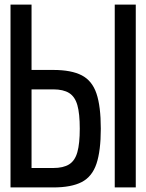

<svg xmlns="http://www.w3.org/2000/svg" viewBox="-20 -820 640 840"><path d="M26 0V-800H118V-18L60 -85H213Q257 -85 282.5 -101Q308 -117 318.5 -154.5Q329 -192 329 -257Q329 -323 318.5 -360Q308 -397 282.5 -413Q257 -429 213 -429H54V-514H213Q292 -514 337.5 -490.5Q383 -467 402 -411Q421 -355 421 -257Q421 -160 402 -103.5Q383 -47 337.5 -23.5Q292 0 213 0ZM482 0V-800H574V0Z"/></svg>

Font: Victor Mono SemiBold
Style: Regular
Weight: 600
Monospace: yes
Designer: Rune Bjørnerås
Version: Version 1.561;gftools[0.9.30]